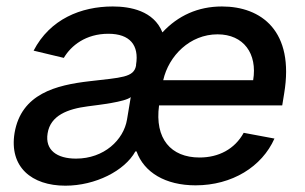

<svg xmlns="http://www.w3.org/2000/svg" viewBox="-20 -573 961 605"><path d="M596.2 11C711.3 11 805.4 -47.6 844.8 -136.4L747.9 -154.5C719.5 -103 669 -76.7 608.7 -76.7C518.5 -76.7 467 -136 481.2 -240.8H869.3L875.4 -278.4C908.4 -475.5 803.3 -552.6 679.3 -552.6C604 -552.6 540.8 -523.8 491.8 -470.9C464.5 -539.4 389.9 -552.6 335.2 -552.6C235.4 -552.6 137.4 -512.8 85.9 -413.4L181.1 -390.6C203.8 -429.3 250.4 -466.6 321.4 -466.6C389.6 -466.6 418.7 -430.4 408.7 -369V-366.5C402 -328.5 361.9 -328.8 262.4 -317.1C157 -305 46.9 -277.7 25.9 -154.1C8.5 -47.2 79.2 12.1 186.1 12.1C280.5 12.1 372.9 -34.8 406.6 -95.9H410.2C433.9 -29.8 501.1 11 596.2 11ZM130 -152.7C138.8 -209.5 193.9 -229.8 256.4 -237.9C291.2 -242.5 374.3 -251.8 392 -267L380.3 -196.7C369.7 -132.1 307.9 -73.2 219.5 -73.2C159.4 -73.2 121.4 -100.1 130 -152.7ZM494.3 -320.3C511.7 -397.4 578.5 -464.8 665.5 -464.8C747.9 -464.8 791.5 -403.8 777.7 -320.3Z"/></svg>

Font: Magic Ui Pro Medium
Style: Italic
Weight: 500
Italic angle: -9.39999°
Designer: Stefan Endress, Andreas Faust
Version: Version 1.000;FEAKit 1.0